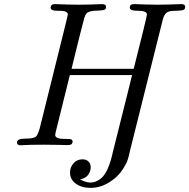

<svg xmlns="http://www.w3.org/2000/svg" viewBox="-20 -703 916 929"><path d="M62 -13.2Q62 -32.2 101.1 -32.2H104Q144 -32.2 155 -43.2Q166 -54.2 176.8 -100.1Q178.7 -112.3 181.2 -118.2L301.8 -604Q307.6 -629.9 308.1 -632.8Q308.1 -650.9 269 -650.9H257.8Q224.6 -650.9 225.1 -666Q225.1 -683.1 245.1 -683.1Q248 -683.1 263.4 -682.6Q278.8 -682.1 304.9 -681.2Q331.1 -680.2 361.8 -680.2Q396 -680.2 420.9 -681.2Q445.8 -682.1 458.5 -682.6Q471.2 -683.1 474.1 -683.1Q493.2 -683.1 493.2 -668.9Q493.2 -664.1 490.2 -659.2Q485.4 -652.3 448.7 -651.6Q412.1 -650.9 399.9 -639.2Q393.1 -633.3 387.9 -616.2Q382.8 -599.1 362.8 -519Q341.8 -434.1 326.2 -370.1H627Q690.9 -623 690.9 -632.8Q690.9 -650.9 647.9 -650.9H646Q607.9 -650.9 607.9 -666Q607.9 -683.1 627.9 -683.1Q630.9 -683.1 646.5 -682.6Q662.1 -682.1 688 -681.2Q713.9 -680.2 745.1 -680.2Q773.9 -680.2 800 -681.2Q826.2 -682.1 840.6 -682.6Q855 -683.1 857.9 -683.1Q876 -683.1 876 -668.9Q876 -654.8 859.4 -652.8Q842.8 -650.9 818.8 -650.4Q794.9 -649.9 783.9 -639.9Q772.9 -629.9 767.1 -606L608.9 26.9Q608.9 27.8 606.4 37.8Q604 47.9 603 52.5Q602.1 57.1 598.1 69.1Q594.2 81.1 590.1 88.6Q585.9 96.2 578.9 108.2Q571.8 120.1 564.5 129.6Q557.1 139.2 546.1 150.1Q535.2 161.1 522 169.9Q473.1 206.1 418 206.1Q375 206.1 346.9 185.5Q318.8 165 318.8 131.8Q318.8 106 335.9 86.9Q353 67.9 378.9 67.9Q397 67.9 408 78.4Q418.9 88.9 418.9 106.9Q418.9 124 407.5 141.6Q396 159.2 367.2 165Q396 180.2 417 180.2Q432.1 180.2 445.1 174.6Q458 168.9 467.5 161.4Q477.1 153.8 485.6 141.4Q494.1 128.9 499 118.4Q503.9 107.9 509.5 92.5Q515.1 77.1 517.1 69.1Q519 61 522.5 48.1Q525.9 35.2 525.9 33.2L595.2 -243.2Q617.2 -332 619.1 -339.8H317.9L250 -65.9Q250 -64 248.5 -58.6Q247.1 -53.2 247.1 -49.8Q247.1 -30.8 293 -30.8H297.9Q321.8 -30.8 326.2 -27.8Q335.9 -20 328.1 -7.8Q324.2 -1 305.2 -1Q302.2 -1 266.1 -2Q230 -2.9 193.8 -2.9Q158.7 -2.9 133.8 -2.4Q108.9 -2 96.4 -1Q84 0 81.1 0Q62 0 62 -13.2Z"/></svg>

Font: CMU Classical Serif
Style: Italic
Weight: 500
Italic angle: -14.04°
Version: Version 0.7.0